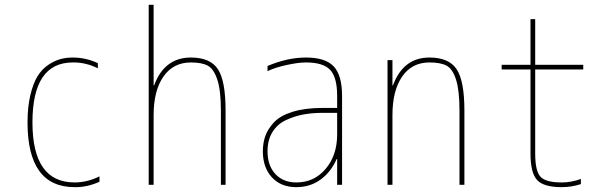

<svg xmlns="http://www.w3.org/2000/svg" viewBox="-20 -770 2540 800"><path d="M291 -9.8Q343.8 -9.8 394.5 -35.2V-12.7Q342.8 10.7 291 9.8Q94.7 9.8 94.7 -259.8Q94.7 -324.2 106.4 -373.5Q118.2 -422.9 136.2 -452.1Q154.3 -481.4 180.2 -499Q206.1 -516.6 230.5 -523.4Q254.9 -530.3 283.2 -530.3Q337.9 -530.3 387.7 -506.8V-485.4Q336.9 -510.7 283.2 -509.8Q115.2 -509.8 115.2 -259.8Q115.2 -9.8 291 -9.8Z M620.1 -414.1H622.1Q665 -530.3 775.4 -530.3Q856.4 -530.3 888.2 -481.4Q919.9 -432.6 919.9 -309.6V0H900.4V-309.6Q900.4 -392.6 885.7 -437.5Q871.1 -482.4 846.2 -496.1Q821.3 -509.8 775.4 -509.8Q702.1 -509.8 661.1 -451.2Q620.1 -392.6 620.1 -290V0H599.6V-750H620.1Z M1384.8 -107.4H1382.8Q1359.4 -53.7 1315.9 -22Q1272.5 9.8 1214.8 9.8Q1150.4 9.8 1112.8 -31.2Q1075.2 -72.3 1075.2 -139.6Q1075.2 -173.8 1085.4 -203.1Q1095.7 -232.4 1121.6 -260.3Q1147.5 -288.1 1199.2 -304.2Q1251 -320.3 1325.2 -320.3H1384.8V-370.1Q1384.8 -447.3 1356 -478.5Q1327.1 -509.8 1254.9 -509.8Q1223.6 -509.8 1175.8 -499.5Q1127.9 -489.3 1094.7 -473.6V-495.1Q1177.7 -530.3 1254.9 -530.3Q1335.9 -530.3 1370.6 -493.2Q1405.3 -456.1 1405.3 -370.1V0H1384.8ZM1384.8 -299.8H1325.2Q1281.2 -299.8 1244.1 -293Q1207 -286.1 1171.4 -269.5Q1135.7 -252.9 1115.2 -219.7Q1094.7 -186.5 1094.7 -139.6Q1094.7 -80.1 1127.4 -44.9Q1160.2 -9.8 1214.8 -9.8Q1289.1 -9.8 1336.9 -66.4Q1384.8 -123 1384.8 -210Z M1615.2 -414.1H1617.2Q1660.2 -530.3 1769.5 -530.3Q1850.6 -530.3 1882.8 -481.4Q1915 -432.6 1915 -309.6V0H1894.5V-309.6Q1894.5 -392.6 1880.4 -437.5Q1866.2 -482.4 1841.3 -496.1Q1816.4 -509.8 1769.5 -509.8Q1696.3 -509.8 1655.8 -451.2Q1615.2 -392.6 1615.2 -290V0H1594.7V-519.5H1615.2Z M2410.2 -480.5H2210V-129.9Q2210 -57.6 2231.9 -33.7Q2253.9 -9.8 2320.3 -9.8Q2360.4 -9.8 2400.4 -24.4V-2.9Q2361.3 9.8 2320.3 9.8Q2245.1 9.8 2217.8 -20Q2190.4 -49.8 2190.4 -129.9V-480.5H2070.3V-500H2190.4V-690.4H2210V-500H2410.2Z"/></svg>

Font: Mgen+ 1m thin
Style: Regular
Weight: 100
Designer: [Source Han Sans]
Ryoko NISHIZUKA  (kana & ideographs); Paul D. Hunt (Latin, Greek & Cyrillic); Wenlong ZHANG  (bopomofo
Version: Version 1.059.20150602